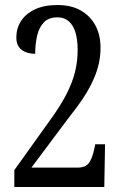

<svg xmlns="http://www.w3.org/2000/svg" viewBox="-20 -744 482 764"><path d="M37 0V-67L175 -260Q219 -320 243.5 -367.5Q268 -415 278.5 -457.5Q289 -500 289 -545Q289 -585 280.5 -614Q272 -643 254 -659Q236 -675 209 -675Q173 -675 154 -654.5Q135 -634 127.5 -601Q120 -568 120 -530Q101 -530 84 -536Q67 -542 56 -556Q45 -570 45 -595Q45 -631 63.5 -660Q82 -689 118.5 -706.5Q155 -724 209 -724Q263 -724 301 -702.5Q339 -681 359.5 -643Q380 -605 380 -554Q380 -522 373.5 -492.5Q367 -463 355 -434.5Q343 -406 326 -377.5Q309 -349 287.5 -320Q266 -291 241 -259L105 -77H288Q321 -77 334.5 -96.5Q348 -116 355 -151L359 -170H398L395 0Z"/></svg>

Font: Noto Serif Khmer ExtraCondensed
Style: Regular
Weight: 400
Width: 2
Designer: Danh Hong and the Monotype Design Team
Foundry: Monotype Imaging Inc.
Version: Version 2.004